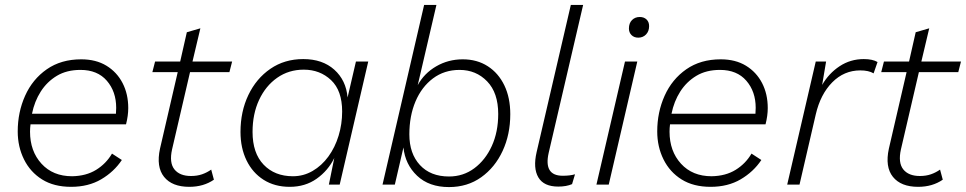

<svg xmlns="http://www.w3.org/2000/svg" viewBox="-20 -750 3924 780"><path d="M269 9Q199 9 151 -21Q103 -51 77.5 -102.5Q52 -154 52 -216Q52 -294 82 -361Q112 -428 170 -468.5Q228 -509 310 -509Q370 -509 412.5 -483Q455 -457 478 -412.5Q501 -368 501 -311Q501 -280 492 -245H104Q102 -230 102 -215Q102 -136 148.5 -85Q195 -34 273 -34Q330 -35 370.5 -60Q411 -85 435 -126L475 -100Q443 -52 391 -21.5Q339 9 269 9ZM307 -466Q251 -466 211 -442Q171 -418 145.5 -378Q120 -338 110 -288H451Q452 -300 452 -312Q452 -378 414 -422Q376 -466 307 -466Z M749 9Q679 9 646.5 -31.5Q614 -72 630 -146L702 -457H599L610 -500H712L739 -619L794 -635L762 -500H923L912 -457H752L679 -143Q667 -89 688.5 -62Q710 -35 756 -35Q781 -35 801 -42Q821 -49 838 -61L849 -20Q807 9 749 9Z M1157 9Q1096 9 1051 -19.5Q1006 -48 981.5 -98.5Q957 -149 957 -214Q957 -297 989 -364Q1021 -431 1078.5 -470.5Q1136 -510 1212 -510Q1290 -510 1338 -467Q1386 -424 1392 -354L1426 -500H1476L1360 0H1316L1338 -108Q1313 -57 1266.5 -24Q1220 9 1157 9ZM1170 -34Q1213 -34 1250 -55.5Q1287 -77 1314 -114Q1341 -151 1355.5 -198.5Q1370 -246 1370 -297Q1370 -382 1325 -424.5Q1280 -467 1214 -467Q1153 -467 1106 -434Q1059 -401 1032.5 -344Q1006 -287 1006 -214Q1006 -128 1051 -81Q1096 -34 1170 -34Z M1860 -509Q1918 -509 1961.5 -481Q2005 -453 2029 -403Q2053 -353 2053 -286Q2053 -204 2022 -137Q1991 -70 1935 -30Q1879 10 1804 10Q1723 10 1674.5 -36Q1626 -82 1619 -151L1584 0H1534L1703 -730H1753L1677 -404Q1703 -452 1752 -480.5Q1801 -509 1860 -509ZM1804 -33Q1862 -33 1907 -66.5Q1952 -100 1978 -157Q2004 -214 2004 -287Q2004 -373 1959 -419.5Q1914 -466 1847 -466Q1785 -466 1739 -431.5Q1693 -397 1668 -338Q1643 -279 1643 -204Q1643 -126 1686 -79.5Q1729 -33 1804 -33Z M2248 8Q2189 8 2167 -29.5Q2145 -67 2160 -132L2299 -730H2349L2209 -129Q2188 -36 2266 -36Q2296 -36 2316 -42L2304 -2Q2281 8 2248 8Z M2573 -597Q2556 -597 2545.5 -607.5Q2535 -618 2535 -634Q2535 -656 2547.5 -668.5Q2560 -681 2579 -681Q2596 -681 2606.5 -671Q2617 -661 2617 -644Q2617 -623 2604.5 -610Q2592 -597 2573 -597ZM2569 -500 2453 0H2403L2519 -500Z M2867 9Q2797 9 2749 -21Q2701 -51 2675.5 -102.5Q2650 -154 2650 -216Q2650 -294 2680 -361Q2710 -428 2768 -468.5Q2826 -509 2908 -509Q2968 -509 3010.5 -483Q3053 -457 3076 -412.5Q3099 -368 3099 -311Q3099 -280 3090 -245H2702Q2700 -230 2700 -215Q2700 -136 2746.5 -85Q2793 -34 2871 -34Q2928 -35 2968.5 -60Q3009 -85 3033 -126L3073 -100Q3041 -52 2989 -21.5Q2937 9 2867 9ZM2905 -466Q2849 -466 2809 -442Q2769 -418 2743.5 -378Q2718 -338 2708 -288H3049Q3050 -300 3050 -312Q3050 -378 3012 -422Q2974 -466 2905 -466Z M3178 0 3294 -500H3336L3320 -405Q3347 -452 3391 -481Q3435 -510 3489 -510Q3525 -510 3545 -498L3529 -452Q3509 -464 3475 -464Q3409 -464 3361 -415.5Q3313 -367 3294 -285L3228 0Z M3710 9Q3640 9 3607.5 -31.5Q3575 -72 3591 -146L3663 -457H3560L3571 -500H3673L3700 -619L3755 -635L3723 -500H3884L3873 -457H3713L3640 -143Q3628 -89 3649.5 -62Q3671 -35 3717 -35Q3742 -35 3762 -42Q3782 -49 3799 -61L3810 -20Q3768 9 3710 9Z"/></svg>

Font: Work Sans Light
Style: Italic
Weight: 300
Italic angle: -13°
Designer: Wei Huang
Foundry: Wei Huang
Version: Version 2.010; ttfautohint (v1.8.3)